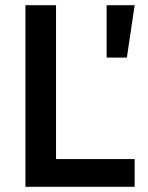

<svg xmlns="http://www.w3.org/2000/svg" viewBox="-20 -720 571 740"><path d="M78 -700V0H499V-107H196V-700ZM391 -700V-498H469L499 -700Z"/></svg>

Font: Argentum Sans
Style: Regular
Weight: 400
Designer: Julieta Ulanovsky
Foundry: Julieta Ulanovsky
Version: Version 5.001;March 29, 2019;FontCreator 11.5.0.2425 64-bit